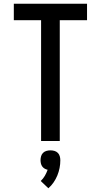

<svg xmlns="http://www.w3.org/2000/svg" viewBox="-20 -755 540 1028"><path d="M200 0V-647H54V-735H446V-647H300V0ZM239 253 198 214Q211 202 220 186.5Q229 171 235 154Q226 152 218.5 147.5Q211 143 206 136Q201 129 199 120Q197 111 197 103Q197 92 200 81.5Q203 71 210.5 63.5Q218 56 228.5 53Q239 50 250 50Q261 50 271.5 53Q282 56 289.5 63.5Q297 71 300 81.5Q303 92 303 103Q303 124 299 144.5Q295 165 287 184.5Q279 204 267 221.5Q255 239 239 253Z"/></svg>

Font: Iosevka Custom Semibold
Style: Regular
Weight: 600
Designer: Belleve Invis
Foundry: Belleve Invis
Version: Version 27.0.2; ttfautohint (v1.8.4)